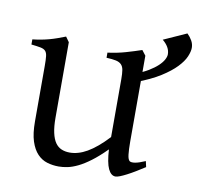

<svg xmlns="http://www.w3.org/2000/svg" viewBox="-68 -631 750 718"><g transform="rotate(10 306.5 -272.0)"><path d="M522 -40Q503.9 -28.3 487.3 -18.3Q470.7 -8.3 456.5 -1Q442.4 6.3 431.6 10.5Q420.9 14.6 415 14.6Q397.9 14.6 387.2 -8.1Q376.5 -30.8 373.5 -81.1Q343.3 -50.8 318.1 -32Q293 -13.2 271.7 -2.9Q250.5 7.3 232.7 11Q214.8 14.6 199.2 14.6Q176.3 14.6 155.3 8.3Q134.3 2 118.2 -14.9Q102.1 -31.7 92.5 -61Q83 -90.3 83 -136.2V-347.2Q83 -370.6 81.5 -383.5Q80.1 -396.5 74 -403.1Q67.9 -409.7 55.2 -412.1Q42.5 -414.6 20 -417V-436.5Q37.6 -438.5 53 -441.4Q68.4 -444.3 82.8 -448.2Q97.2 -452.1 111.8 -457.3Q126.5 -462.4 142.6 -468.8L156.2 -449.7V-163.1Q156.2 -128.9 161.4 -106Q166.5 -83 176 -69.3Q185.5 -55.7 199.5 -49.8Q213.4 -43.9 231 -43.9Q246.6 -43.9 262.9 -48.6Q279.3 -53.2 296.6 -63.2Q314 -73.2 333 -89.1Q352.1 -105 373.5 -127.9V-347.2Q373.5 -369.1 371.3 -382.3Q369.1 -395.5 361.8 -402.8Q354.5 -410.2 341.1 -413.1Q327.6 -416 305.2 -417V-436.5Q340.3 -440.9 372.6 -450.2Q404.8 -459.5 432.1 -468.8L446.8 -449.7V-124Q446.8 -93.8 449 -74.7Q451.2 -55.7 458 -50.8Q463.9 -46.9 478 -49.1Q492.2 -51.3 517.1 -62L522 -40ZM612.8 -508.8Q612.8 -494.6 604.5 -475.1Q596.2 -455.6 575.4 -433.8Q554.7 -412.1 519.3 -389.6Q483.9 -367.2 429.2 -346.7L420.4 -377Q449.2 -387.7 469.7 -400.1Q490.2 -412.6 503.4 -425Q516.6 -437.5 522.7 -449Q528.8 -460.4 528.8 -469.2Q528.8 -483.4 521.5 -496.1Q514.2 -508.8 500.5 -520L587.4 -559.1Q598.6 -548.3 605.7 -535.6Q612.8 -522.9 612.8 -508.8Z"/></g></svg>

Font: Gentium
Style: Regular
Weight: 400
Designer: J. Victor Gaultney
Version: Version 1.03; 2011; OFL 1.1 release